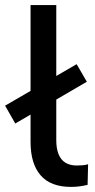

<svg xmlns="http://www.w3.org/2000/svg" viewBox="-49 -725 375 754"><path d="M230 9Q150 9 110.5 -36.5Q71 -82 71 -168V-705H172V-174Q172 -142 181 -119.5Q190 -97 208 -86Q226 -75 253 -75Q265 -75 276 -76Q287 -77 297 -80L295 1Q278 5 262 7Q246 9 230 9ZM11 -240 -29 -310 252 -473 292 -404Z"/></svg>

Font: Nunito Sans 12pt ExtraLight SemiBold
Style: Regular
Weight: 600
Version: Version 3.101;gftools[0.9.27]